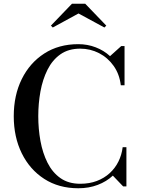

<svg xmlns="http://www.w3.org/2000/svg" viewBox="-20 -996 758 1026"><path d="M398.5 10Q294 10 216.5 -40Q139 -90 96.2 -177Q53.5 -264 53.5 -375Q53.5 -486.5 96.2 -573.2Q139 -660 216.5 -710Q294 -760 398.5 -760Q447.5 -760 491.2 -743.2Q535 -726.5 568 -696L628 -750H645.5V-540.5H625.5Q618.5 -600 587.2 -644Q556 -688 509.2 -712Q462.5 -736 408.5 -736Q346 -736 303 -705.8Q260 -675.5 234 -623.8Q208 -572 196.2 -507.5Q184.5 -443 184.5 -375Q184.5 -307 196.2 -242.5Q208 -178 234 -126.2Q260 -74.5 303 -44.2Q346 -14 408.5 -14Q458 -14 497.5 -29Q537 -44 566.2 -70.8Q595.5 -97.5 613 -133Q630.5 -168.5 635.5 -209.5H655.5V0H638L583 -57.5Q549.5 -26 502.2 -8Q455 10 398.5 10ZM262 -849 252 -859 364.5 -976H435.5L548 -859L538 -849L399.5 -924Z"/></svg>

Font: Bodoni Moda Medium
Style: Regular
Weight: 500
Designer: Owen Earl
Foundry: indestructible type
Version: Version 2.005